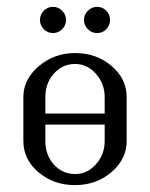

<svg xmlns="http://www.w3.org/2000/svg" viewBox="-20 -538 436 558"><path d="M47.9 -127.9V-255.9Q47.9 -307.6 92.8 -345.7Q137.7 -383.8 198.2 -383.8Q260.3 -383.8 304.2 -346.4Q348.1 -309.1 348.1 -255.9V-127.9Q348.1 -75.7 304 -37.8Q259.8 0 198.2 0Q135.7 0 91.8 -37.4Q47.9 -74.7 47.9 -127.9ZM107.2 -453.1Q96.2 -464.4 96.2 -480Q96.2 -495.6 107.2 -506.8Q118.2 -518.1 133.8 -518.1Q149.4 -518.1 160.6 -506.8Q171.9 -495.6 171.9 -480Q171.9 -464.4 160.6 -453.1Q149.4 -441.9 133.8 -441.9Q118.2 -441.9 107.2 -453.1ZM111.8 -127.9Q111.8 -87.4 136.7 -59.8Q161.6 -32.2 198.2 -32.2Q233.4 -32.2 258.8 -60.5Q284.2 -88.9 284.2 -127.9V-175.8H111.8ZM111.8 -208H284.2V-255.9Q284.2 -294.9 258.8 -323.5Q233.4 -352.1 198.2 -352.1Q161.6 -352.1 136.7 -324.2Q111.8 -296.4 111.8 -255.9ZM235.4 -453.1Q224.1 -464.4 224.1 -480Q224.1 -495.6 235.4 -506.8Q246.6 -518.1 262.2 -518.1Q277.8 -518.1 288.8 -506.8Q299.8 -495.6 299.8 -480Q299.8 -464.4 288.8 -453.1Q277.8 -441.9 262.2 -441.9Q246.6 -441.9 235.4 -453.1Z"/></svg>

Font: Gawaa
Style: Regular
Weight: 400
Designer: T. Christopher White
Version: Version 1.0